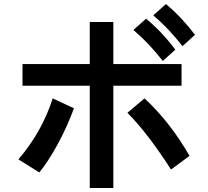

<svg xmlns="http://www.w3.org/2000/svg" viewBox="-20 -905 1040 962"><path d="M92.8 -475.6V-584H429.7V-794.9H547.9V-584H889.6V-475.6H547.9V37.1H429.7V-475.6ZM72.3 -106.4Q190.4 -244.1 244.1 -412.1L350.6 -362.3Q316.4 -269.5 268.6 -181.6Q220.7 -93.8 176.8 -41ZM618.2 -339.8 704.1 -412.1Q831.1 -294.9 929.7 -124L836.9 -55.7Q716.8 -242.2 618.2 -339.8ZM748 -828.1 811.5 -884.8Q891.6 -817.4 957 -730.5L894.5 -673.8Q822.3 -765.6 748 -828.1ZM648.4 -754.9 711.9 -811.5Q793 -744.1 858.4 -656.2L795.9 -599.6Q723.6 -691.4 648.4 -754.9Z"/></svg>

Font: Gothic A1
Style: Bold
Weight: 700
Version: Version 2.50